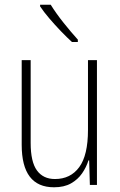

<svg xmlns="http://www.w3.org/2000/svg" viewBox="-20 -784 507 814"><path d="M391 -529V0H361L358 -104H355Q346 -75 328 -49Q310 -23 281 -6.5Q252 10 209 10Q72 10 72 -170V-529H110V-178Q110 -98 136.5 -61.5Q163 -25 213 -25Q279 -25 316 -75.5Q353 -126 353 -233V-529ZM195 -764Q218 -727 249.5 -687.5Q281 -648 310 -616V-606H285Q264 -625 238.5 -651.5Q213 -678 189.5 -705.5Q166 -733 150 -757V-764Z"/></svg>

Font: Noto Sans Gujarati UI Condensed ExtraLight
Style: Regular
Weight: 200
Width: 3
Designer: Jelle Bosma - Monotype Design Team, Universal Thirst
Foundry: Monotype Imaging Inc.
Version: Version 2.106; ttfautohint (v1.8.4.7-5d5b)